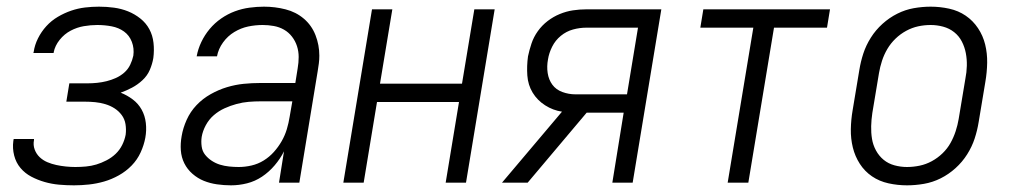

<svg xmlns="http://www.w3.org/2000/svg" viewBox="-20 -548 3040 576"><path d="M202 8Q179 8 157 6Q135 4 114 -2Q93 -8 74 -18Q55 -28 41.5 -44Q28 -60 22.5 -81.5Q17 -103 20 -125L21 -131H82V-128Q79 -113 84 -99.5Q89 -86 99 -76.5Q109 -67 122 -61.5Q135 -56 149 -53Q163 -50 177.5 -48.5Q192 -47 206 -47Q222 -47 238 -48.5Q254 -50 269 -54.5Q284 -59 299.5 -67Q315 -75 327 -86.5Q339 -98 346.5 -113Q354 -128 357 -144Q359 -160 356.5 -175.5Q354 -191 345 -203Q336 -215 323.5 -223Q311 -231 296 -235.5Q281 -240 265.5 -241.5Q250 -243 234 -243H179L188 -298H243Q257 -298 271.5 -299.5Q286 -301 300 -304.5Q314 -308 327.5 -314Q341 -320 352.5 -330Q364 -340 370.5 -353.5Q377 -367 380 -381Q383 -403 375.5 -422.5Q368 -442 352 -453.5Q336 -465 315 -469Q294 -473 272 -473Q252 -473 231.5 -469.5Q211 -466 192 -456Q173 -446 159 -428.5Q145 -411 141 -391V-389H80L81 -392Q84 -413 94 -433Q104 -453 119 -469.5Q134 -486 153.5 -497.5Q173 -509 193.5 -516Q214 -523 235 -525.5Q256 -528 277 -528Q300 -528 322 -525Q344 -522 364 -514Q384 -506 401 -492.5Q418 -479 428 -460.5Q438 -442 440.5 -419.5Q443 -397 440 -374Q437 -356 429.5 -338.5Q422 -321 407.5 -307.5Q393 -294 376 -285Q359 -276 342 -270Q362 -262 378.5 -249.5Q395 -237 405 -219Q415 -201 417.5 -179Q420 -157 416 -135Q412 -113 402 -91Q392 -69 375 -51.5Q358 -34 336.5 -22Q315 -10 292.5 -3.5Q270 3 247 5.5Q224 8 202 8Z M673 8Q652 8 631 5Q610 2 591.5 -5.5Q573 -13 557.5 -26.5Q542 -40 533 -58Q524 -76 522.5 -97Q521 -118 525 -140Q529 -164 540 -188.5Q551 -213 569.5 -232.5Q588 -252 612 -265.5Q636 -279 661 -286.5Q686 -294 711 -296.5Q736 -299 761 -299H866L873 -343Q876 -360 876 -377Q876 -394 871 -409.5Q866 -425 856 -438Q846 -451 832 -459Q818 -467 801.5 -470Q785 -473 768 -473Q746 -473 724.5 -468.5Q703 -464 683 -452Q663 -440 649 -420.5Q635 -401 631 -379H570Q574 -401 584 -422Q594 -443 609 -461Q624 -479 643.5 -492.5Q663 -506 684.5 -514Q706 -522 728.5 -525Q751 -528 772 -528Q805 -528 836.5 -520Q868 -512 891.5 -492Q915 -472 926.5 -442.5Q938 -413 938 -381Q938 -369 936.5 -357.5Q935 -346 933 -334L878 0H817L832 -94Q821 -72 804 -52Q787 -32 766 -18Q745 -4 721 2Q697 8 673 8ZM696 -47Q715 -47 734.5 -51.5Q754 -56 771 -66.5Q788 -77 801.5 -92Q815 -107 825 -124.5Q835 -142 840.5 -160.5Q846 -179 849 -198L857 -244H762Q744 -244 726 -242.5Q708 -241 689.5 -236Q671 -231 653.5 -223Q636 -215 621.5 -202.5Q607 -190 597.5 -172.5Q588 -155 585 -137Q583 -123 585 -108.5Q587 -94 595.5 -83.5Q604 -73 615.5 -65.5Q627 -58 640 -54Q653 -50 667.5 -48.5Q682 -47 696 -47Z M1010 0 1096 -520H1157L1120 -297H1366L1403 -520H1464L1378 0H1317L1357 -242H1111L1071 0Z M1563 0H1486L1666 -213Q1639 -217 1615.5 -232Q1592 -247 1578 -270Q1564 -293 1562 -321.5Q1560 -350 1564 -379Q1568 -398 1574.5 -417.5Q1581 -437 1593.5 -454.5Q1606 -472 1623 -485Q1640 -498 1659.5 -506Q1679 -514 1699 -517Q1719 -520 1739 -520H1964L1878 0H1817L1851 -210H1740ZM1706 -265H1861L1894 -465H1739Q1719 -465 1699 -459.5Q1679 -454 1662.5 -440.5Q1646 -427 1636.5 -408Q1627 -389 1624 -370Q1620 -349 1623 -329Q1626 -309 1637 -294Q1648 -279 1667 -272Q1686 -265 1706 -265Z M2163 0 2240 -465H2081L2090 -520H2470L2461 -465H2302L2225 0Z M2701 8Q2673 8 2645.5 2Q2618 -4 2596 -19Q2574 -34 2559.5 -56.5Q2545 -79 2538.5 -105.5Q2532 -132 2532.5 -160.5Q2533 -189 2538 -218L2558 -338Q2562 -363 2570 -387.5Q2578 -412 2592.5 -435Q2607 -458 2627.5 -476.5Q2648 -495 2672 -507Q2696 -519 2721.5 -523.5Q2747 -528 2772 -528Q2800 -528 2827.5 -522Q2855 -516 2877 -501Q2899 -486 2914 -463.5Q2929 -441 2935.5 -414.5Q2942 -388 2941.5 -359.5Q2941 -331 2936 -302L2916 -182Q2912 -157 2904 -132.5Q2896 -108 2881.5 -85Q2867 -62 2846.5 -43.5Q2826 -25 2802 -13Q2778 -1 2752 3.5Q2726 8 2701 8ZM2701 -47Q2720 -47 2739 -51Q2758 -55 2775.5 -64.5Q2793 -74 2807.5 -88Q2822 -102 2831.5 -119Q2841 -136 2847 -154.5Q2853 -173 2856 -191L2876 -311Q2880 -331 2880.5 -350.5Q2881 -370 2877.5 -388.5Q2874 -407 2865.5 -423.5Q2857 -440 2842.5 -451.5Q2828 -463 2809.5 -468Q2791 -473 2772 -473Q2753 -473 2734.5 -469Q2716 -465 2698.5 -455.5Q2681 -446 2666.5 -432Q2652 -418 2642 -401Q2632 -384 2626 -365.5Q2620 -347 2617 -329L2597 -209Q2594 -189 2593.5 -169.5Q2593 -150 2596 -131.5Q2599 -113 2608 -96.5Q2617 -80 2631 -68.5Q2645 -57 2663.5 -52Q2682 -47 2701 -47Z"/></svg>

Font: Iosevka Light Oblique
Style: Regular
Weight: 300
Italic angle: -9°
Monospace: yes
Designer: Belleve Invis
Foundry: Belleve Invis
Version: Version 32.5.0; ttfautohint (v1.8.4)